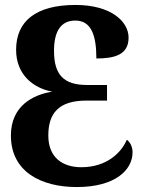

<svg xmlns="http://www.w3.org/2000/svg" viewBox="-20 -744 589 775"><path d="M290 11C445 11 515 -58 515 -129C515 -154 504 -171 492 -180C470 -128 411 -69 308 -69C234 -69 175 -107 175 -197C175 -286 216 -338 329 -338H412V-401H331C238 -401 198 -441 198 -539C198 -615 224 -661 284 -661C348 -661 369 -602 369 -508C443 -508 499 -523 499 -592C499 -658 427 -724 285 -724C124 -724 45 -658 45 -543C45 -442 115 -388 191 -374C114 -362 24 -317 24 -197C24 -50 147 11 290 11Z"/></svg>

Font: Noto Serif Condensed ExtraBold
Style: Regular
Weight: 800
Width: 3
Designer: Monotype Design Team
Foundry: Monotype Imaging Inc.
Version: Version 2.013